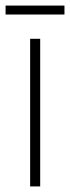

<svg xmlns="http://www.w3.org/2000/svg" viewBox="-38 -668 251 688"><path d="M193 -648H-18V-616H193ZM106 0V-529H70V0Z"/></svg>

Font: Noto Sans Devanagari UI ExtraCondensed ExtraLight
Style: Regular
Weight: 200
Width: 2
Designer: Jelle Bosma - Monotype Design Team
Foundry: Monotype Imaging Inc.
Version: Version 2.004